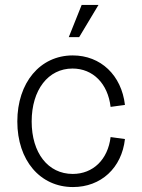

<svg xmlns="http://www.w3.org/2000/svg" viewBox="-20 -740 575 776"><path d="M275 16C388 16 472 -61 485 -178L427 -186C416 -95 356 -37 274 -37C174 -37 108 -122 108 -249C108 -377 175 -463 273 -463C356 -463 416 -402 427 -308L485 -316C471 -436 387 -516 274 -516C142 -516 50 -406 50 -249C50 -92 142 16 275 16ZM258 -590H300L378 -720H310Z"/></svg>

Font: Uncut Sans Light
Style: Regular
Weight: 300
Designer: Kasper Nordkvist
Foundry: UNCUT.wtf
Version: Version 1.304;Glyphs 3.2 (3246)